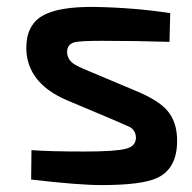

<svg xmlns="http://www.w3.org/2000/svg" viewBox="-20 -524 554 555"><path d="M174 -234Q59 -283 56 -382Q55 -450 102 -478Q148 -505 252 -504Q369 -502 472 -486L470 -403Q375 -406 274 -406Q213 -406 196 -402Q174 -396 174 -374Q174 -354 191 -341Q201 -333 238 -318L371 -262Q437 -235 463 -205Q492 -172 492 -117Q492 -37 435 -10Q391 11 273 11Q207 11 70 -5L71 -90Q125 -86 224 -86Q314 -86 344 -94Q372 -101 373 -125Q373 -145 357 -156Q351 -159 307 -178Z"/></svg>

Font: Taylor Sans Upright Semi Bold
Style: Regular
Weight: 600
Italic angle: -8°
Designer: Natanael Gama
Version: Version 1.001 September 8, 2015